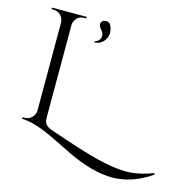

<svg xmlns="http://www.w3.org/2000/svg" viewBox="-126 -835 1179 1167"><g transform="rotate(15 463.0 -251.5)"><path d="M428 -599Q405 -563 364 -562L362 -568Q384 -575 393 -590Q409 -619 384 -647Q363 -671 370 -688.5Q377 -706 400 -706Q423 -706 432 -683.5Q441 -661 441 -640.5Q441 -620 428 -599ZM250 19Q463 93 569.5 119.5Q676 146 752.5 146Q829 146 921 111L926 119Q804 203 680 203Q553 203 391 124Q266 62 236 49Q129 1 60 0V-10H73Q99 -10 117.5 -28Q136 -46 137 -73V-627Q136 -653 117.5 -671.5Q99 -690 73 -690H60V-700H279V-690H266Q230 -690 211 -659Q202 -644 202 -627V-50Q202 -32 204 -22.5Q206 -13 217 -1Q228 11 250 19Z"/></g></svg>

Font: Cinzel Decorative
Style: Regular
Weight: 400
Designer: Natanael Gama
Version: Version 1.002;PS 001.002;hotconv 1.0.56;makeotf.lib2.0.21325